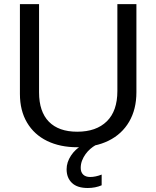

<svg xmlns="http://www.w3.org/2000/svg" viewBox="-20 -708 762 936"><path d="M356.9 9.8C415.5 9.8 466.4 -0.9 509.5 -22.2C552.7 -43.5 586 -74.4 609.6 -114.7C633.2 -155.1 645 -203.1 645 -258.8V-688H552.2V-264.2C552.2 -199.4 535.1 -150.1 500.7 -116.5C466.4 -82.8 418.3 -65.9 356.4 -65.9C296.2 -65.9 250.2 -82.2 218.3 -114.7C186.4 -147.3 170.4 -195 170.4 -257.8V-688H77.1V-250C77.1 -196 88.7 -149.4 111.8 -110.4C134.9 -71.3 167.5 -41.5 209.5 -21C251.5 -0.5 300.6 9.8 356.9 9.8ZM475.6 195.3V143.1C455.7 150.9 437 154.8 419.4 154.8C404.8 154.8 393.5 150.9 385.5 143.1C377.5 135.3 373.5 124.5 373.5 110.8C373.5 98.1 375.7 86.1 380.1 74.7C384.5 63.3 390.2 52.8 397.2 43.2C404.2 33.6 411.9 25.1 420.4 17.8C428.9 10.5 437.2 4.6 445.3 0H380.4C358.2 12.4 340.1 29.3 325.9 50.8C311.8 72.3 304.7 94.4 304.7 117.2C304.7 144.9 313.3 167 330.6 183.6C347.8 200.2 373.5 208.5 407.7 208.5C432.5 208.5 455.1 204.1 475.6 195.3Z"/></svg>

Font: Arimo
Style: Regular
Weight: 400
Designer: Steve Matteson
Foundry: Monotype Imaging Inc.
Version: Version 1.32